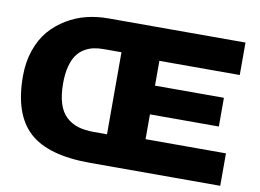

<svg xmlns="http://www.w3.org/2000/svg" viewBox="-79 -870 1339 990"><g transform="rotate(10 590.0 -375.0)"><path d="M410.2 -750H1129.9V-580.1H709V-450.2H1069.8V-299.8H709V-169.9H1129.9V0H448.2Q227.1 0 128.4 -91.1Q29.8 -182.1 29.8 -380.9Q29.8 -455.1 51.3 -517.1Q72.8 -579.1 109.4 -621.6Q146 -664.1 195.1 -693.6Q244.1 -723.1 298.3 -736.6Q352.5 -750 410.2 -750ZM439.9 -160.2H508.8V-589.8H417Q387.2 -589.8 363 -584.7Q338.9 -579.6 315.4 -565.4Q292 -551.3 275.9 -528.3Q259.8 -505.4 250 -468Q240.2 -430.7 240.2 -380.9Q240.2 -318.8 253.7 -275.6Q267.1 -232.4 293.9 -207.3Q320.8 -182.1 356.2 -171.1Q391.6 -160.2 439.9 -160.2Z"/></g></svg>

Font: Mayenne Sans Regular
Style: Regular
Weight: 600
Width: 6
Designer: Jérémy Landes — Studio Triple
Foundry: Jérémy Landes — Studio Triple
Version: Version 1.001;hotconv 1.0.109;makeotfexe 2.5.65596